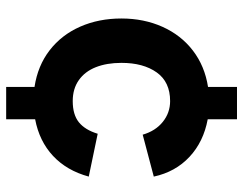

<svg xmlns="http://www.w3.org/2000/svg" viewBox="-103 -657 789 623"><g transform="rotate(90 291.5 -345.5)"><path d="M262 -63Q193 -73.5 143 -112.2Q93 -151 66.5 -211.2Q40 -271.5 40 -345Q40 -418 67 -478.2Q94 -538.5 144.2 -577Q194.5 -615.5 262 -626V-720H367V-625Q440 -611.5 489 -565.8Q538 -520 553 -450L417 -414Q405 -455.5 375.5 -479.2Q346 -503 308 -503Q246 -503 215 -459.5Q184 -416 184 -345Q184 -297.5 198 -262Q212 -226.5 240 -206.8Q268 -187 308 -187Q352 -187 376.8 -207Q401.5 -227 414 -268L553 -239Q533.5 -167.5 485.8 -123Q438 -78.5 367 -65V29H262Z"/></g></svg>

Font: Vela Sans ExtBd
Style: Regular
Weight: 800
Designer: Principal design: Mikhail Sharanda - project Manrope.
Design modification: Ravid Balaliev
Foundry: Mikhail Sharanda
Version: Version 1.001